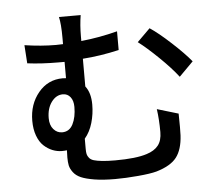

<svg xmlns="http://www.w3.org/2000/svg" viewBox="-55 -824 1066 927"><g transform="rotate(-5 478.0 -360.5)"><path d="M91.8 -552.7 85.9 -641.1Q167 -628.9 237.8 -628.9Q259.8 -628.9 272 -629.9V-660.2Q272 -728.5 263.7 -762.2H369.1Q361.3 -714.4 361.3 -660.2V-637.2Q449.2 -646 537.1 -668.9V-578.1Q445.8 -557.1 361.3 -551.3V-417Q387.2 -384.3 387.2 -327.1Q387.2 -281.7 374.8 -238.8Q362.3 -195.8 336.9 -166V-116.7Q336.9 -100.6 339.1 -91.1Q341.3 -81.5 348.9 -72.3Q356.4 -63 371.3 -58.6Q386.2 -54.2 411.4 -51.5Q436.5 -48.8 474.1 -48.8Q575.7 -48.8 627.9 -65.9Q665.5 -77.6 684.3 -101.3Q703.1 -125 703.1 -166Q703.1 -226.6 695.8 -277.8L798.8 -247.1Q800.3 -169.9 798.8 -141.1Q794.9 -73.2 766.4 -35.9Q737.8 1.5 668 22Q637.7 30.3 577.4 35.6Q517.1 41 466.8 41Q408.2 41 366.5 34.2Q324.7 27.3 301.3 17.1Q277.8 6.8 264.9 -10.5Q252 -27.8 248.5 -43.7Q245.1 -59.6 245.1 -83Q245.1 -105.5 246.1 -117.7Q233.9 -116.2 222.2 -116.2Q198.7 -116.2 176.3 -125.2Q153.8 -134.3 134.5 -152.1Q115.2 -169.9 103.5 -201.4Q91.8 -232.9 91.8 -273.9Q91.8 -354 137.9 -409.9Q184.1 -465.8 255.9 -465.8Q267.1 -465.8 272 -464.8V-543.9H244.1Q160.2 -543.9 91.8 -552.7ZM819.8 -423.8Q785.2 -468.8 729.2 -522.9Q673.3 -577.1 632.3 -607.9L694.8 -669.9Q736.3 -642.6 796.1 -587.4Q856 -532.2 888.2 -492.7ZM171.9 -279.8Q171.9 -245.6 189.2 -225.8Q206.5 -206.1 231 -206.1Q266.1 -206.1 283.2 -239.7Q300.3 -273.4 300.3 -323.2Q300.3 -353.5 286.4 -371.1Q272.5 -388.7 250 -388.7Q217.3 -388.7 194.6 -357.9Q171.9 -327.1 171.9 -279.8Z"/></g></svg>

Font: Karasuma Gothic
Style: Regular
Weight: 500
Designer: Rasmus Andersson / Ryoko Nishizuka
Foundry: Genbu
Version: Version 1.00